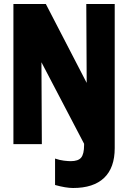

<svg xmlns="http://www.w3.org/2000/svg" viewBox="-20 -720 640 959"><path d="M345 219Q309 219 255 204V72Q278 80 299.5 82.5Q321 85 333 85Q371 85 385.5 67Q400 49 400 5V-2L187 -409L189 0H47V-700H209L413 -306L411 -700H553V20Q553 118 500 168.5Q447 219 345 219Z"/></svg>

Font: Red Hat Mono
Style: Regular
Weight: 300
Monospace: yes
Designer: Pentagram, MCKL
Foundry: Pentagram, MCKL
Version: Version 1.023